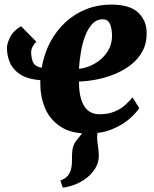

<svg xmlns="http://www.w3.org/2000/svg" viewBox="-20 -586 686 857"><path d="M260.5 251.5 249.5 220Q271.5 211.5 282 199Q292.5 186.5 297 169.5Q300.5 156.5 301 141Q301.5 125.5 301.5 107Q301.5 65.5 320.5 42Q339.5 18.5 355.5 -2.5L442 -49Q428.5 -31.5 421 -12.5Q413.5 6.5 413.5 27Q413.5 42.5 417.2 65.2Q421 88 421 109.5Q421 139 406 164Q391 189 367 208Q344.5 225.5 316.8 236.8Q289 248 260.5 251.5ZM142.5 -399.5Q134 -393 126.5 -379.5Q119 -366 119 -352.5Q119 -333 126 -311.5Q133 -290 166 -283.5Q177 -347 204.5 -398.5Q232 -450 273 -487.5Q314 -525 365.5 -545.2Q417 -565.5 476 -565.5Q558.5 -565.5 595.8 -530.8Q633 -496 634.5 -444Q636 -395.5 617 -359.2Q598 -323 565.2 -297.5Q532.5 -272 492.5 -255.5Q452.5 -239 410.5 -231Q368.5 -223 332.5 -222Q332.5 -184.5 338.5 -157.2Q344.5 -130 356.2 -111.8Q368 -93.5 385.2 -84.8Q402.5 -76 424.5 -76Q462.5 -76 490.8 -87.8Q519 -99.5 538.5 -117Q558 -134.5 571.5 -151.5L601.5 -103.5Q588 -82 557.8 -55.5Q527.5 -29 481.2 -9.5Q435 10 372.5 10Q295 10 248.2 -22Q201.5 -54 180.8 -104Q160 -154 160 -209.5Q160 -214 160 -218.8Q160 -223.5 160 -228Q102 -233 69.8 -254.2Q37.5 -275.5 24.2 -306.8Q11 -338 11 -372Q11 -391.5 25.2 -420.2Q39.5 -449 74 -469ZM439.5 -500Q411 -500 391.5 -478.8Q372 -457.5 359.5 -424Q347 -390.5 340.8 -352Q334.5 -313.5 332.5 -279Q354.5 -280.5 380.2 -291Q406 -301.5 429 -320.5Q452 -339.5 466.5 -367.5Q481 -395.5 480 -432Q478.5 -465.5 469 -482.8Q459.5 -500 439.5 -500Z"/></svg>

Font: Merriweather 24pt Black
Style: Italic
Weight: 900
Italic angle: -7.8°
Designer: Eben Sorkin
Foundry: Eben Sorkin
Version: Version 2.101